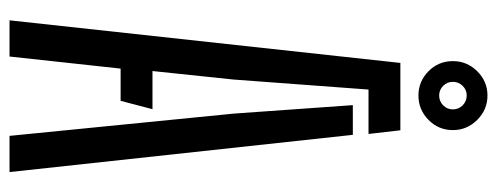

<svg xmlns="http://www.w3.org/2000/svg" viewBox="-332 -686 1018 393"><g transform="rotate(90 176.5 -489.0)"><path d="M21.1 0 108.3 -800H246.2L253.7 -734.8H162.8L142.3 -458.4L124.9 -292.6H203L185.9 -227.4H119.9L95.2 0ZM257.6 0 212 -459.4 194.7 -702.7H255.5L331.7 0ZM175 -837Q146.1 -837 125.3 -857.6Q104.6 -878.1 104.6 -907.5Q104.6 -936.4 125.3 -957.3Q146.1 -978.3 175 -978.3Q204 -978.3 224.9 -957.3Q245.8 -936.4 245.8 -907.5Q245.8 -878.1 224.9 -857.6Q204 -837 175 -837ZM174.9 -879.4Q186.8 -879.4 195.1 -887.6Q203.4 -895.9 203.4 -907.3Q203.4 -919.2 195.1 -927.5Q186.8 -935.8 174.9 -935.8Q163.5 -935.8 155.2 -927.5Q147 -919.2 147 -907.3Q147 -895.9 155.2 -887.6Q163.5 -879.4 174.9 -879.4Z"/></g></svg>

Font: Big Shoulders Stencil Display SC Thin
Style: Regular
Weight: 100
Designer: Patric King
Foundry: XO Type Co
Version: Version 2.001